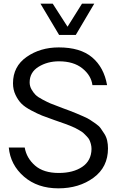

<svg xmlns="http://www.w3.org/2000/svg" viewBox="-20 -1019 668 1049"><path d="M201 -999H268L349 -873L428 -999H495L394 -828H303ZM299 10Q185 10 111 -54Q37 -118 28 -213H115Q125 -155 171.5 -114.5Q218 -74 301 -74Q380 -74 429.5 -107.5Q479 -141 480 -205Q480 -219 476.5 -232Q473 -245 468.5 -254.5Q464 -264 453.5 -274.5Q443 -285 436.5 -291.5Q430 -298 414 -307Q398 -316 390.5 -320Q383 -324 363 -332Q343 -340 335.5 -342.5Q328 -345 305.5 -353Q283 -361 277 -363Q234 -378 210 -387.5Q186 -397 151 -415.5Q116 -434 97.5 -452.5Q79 -471 65 -500Q51 -529 51 -564Q51 -656 125.5 -708Q200 -760 301 -760Q419 -760 483.5 -705.5Q548 -651 565 -554H485Q478 -607 430 -645.5Q382 -684 302 -684Q239 -684 190.5 -654Q142 -624 142 -569Q142 -548 152.5 -530Q163 -512 174.5 -500.5Q186 -489 213.5 -474.5Q241 -460 255.5 -454Q270 -448 305 -435Q309 -433 311.5 -432.5Q314 -432 317 -430.5Q320 -429 323 -428Q332 -425 359.5 -414.5Q387 -404 398.5 -399Q410 -394 434.5 -383.5Q459 -373 471 -365Q483 -357 502 -344Q521 -331 530.5 -317.5Q540 -304 550.5 -287.5Q561 -271 565.5 -251Q570 -231 570 -208Q570 -106 491 -48Q412 10 299 10Z"/></svg>

Font: Oakes Grotesk
Style: Regular
Weight: 400
Designer: Samuel Oakes
Foundry: Samuel Oakes
Version: Version 1.000;PS 001.000;hotconv 1.0.88;makeotf.lib2.5.64775